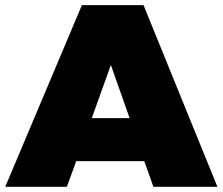

<svg xmlns="http://www.w3.org/2000/svg" viewBox="-30 -721 859 741"><path d="M-9.8 0 286.1 -701.2H523.9L809.1 0H562L526.9 -99.1H264.2L228 0ZM324.2 -265.1H470.2L397.9 -470.2Z"/></svg>

Font: Trueno Black
Style: Regular
Weight: 900
Designer: Julieta Ulanovsky
Foundry: Julieta Ulanovsky
Version: Version 3.001b | FøM Fix